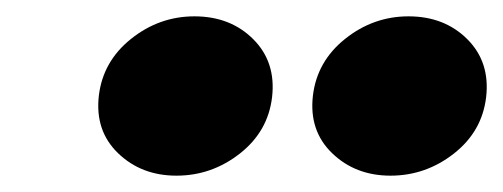

<svg xmlns="http://www.w3.org/2000/svg" viewBox="-20 -733 616 235"><path d="M363 -616Q358 -573 386.5 -545.5Q415 -518 458 -518Q501 -518 535.5 -545Q570 -572 575 -614Q580 -657 552 -685Q524 -713 480 -713Q437 -713 402.5 -685.5Q368 -658 363 -616ZM101 -616Q96 -573 124.5 -545.5Q153 -518 196 -518Q239 -518 273.5 -545Q308 -572 313 -614Q318 -657 290 -685Q262 -713 218 -713Q175 -713 140.5 -685.5Q106 -658 101 -616Z"/></svg>

Font: Jost Black
Style: Italic
Weight: 900
Italic angle: -5°
Version: Version 3.710